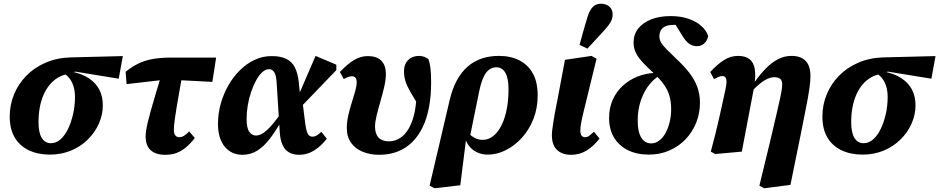

<svg xmlns="http://www.w3.org/2000/svg" viewBox="-20 -813 5024 1027"><path d="M247 14Q183 14 134.5 -9Q86 -32 59 -77Q32 -122 32 -190Q32 -252 55 -308Q78 -364 121 -408Q164 -452 224.5 -478Q285 -504 358 -506L637 -513L615 -392L382 -430L355 -419Q320 -415 293 -399.5Q266 -384 246 -360Q226 -336 212.5 -304.5Q199 -273 192.5 -236.5Q186 -200 186 -160Q186 -103 203.5 -75Q221 -47 253 -47Q280 -47 303.5 -67.5Q327 -88 344 -123.5Q361 -159 371 -203Q381 -247 381 -293Q381 -327 373 -352Q365 -377 351.5 -394Q338 -411 321 -420L362 -430Q418 -419 455.5 -394Q493 -369 511.5 -333Q530 -297 530 -250Q530 -199 509 -152Q488 -105 450.5 -67.5Q413 -30 361 -8Q309 14 247 14Z M657 -363 652 -429Q684 -455 718 -472Q752 -489 794.5 -497Q837 -505 895 -505H1136L1116 -375L905 -386H856ZM865 15Q813 15 786 -9.5Q759 -34 759 -83Q759 -97 761.5 -114.5Q764 -132 770 -157.5Q776 -183 786.5 -220.5Q797 -258 813 -312Q829 -366 852 -441L960 -439Q947 -367 938 -316Q929 -265 923.5 -231Q918 -197 915 -175.5Q912 -154 911 -141Q910 -128 910 -118Q910 -98 918 -88.5Q926 -79 938 -79Q952 -79 964 -86.5Q976 -94 992 -110L1022 -75Q999 -45 975 -25Q951 -5 924.5 5Q898 15 865 15Z M1277 15Q1218 15 1182 -28.5Q1146 -72 1146 -151Q1146 -206 1161 -259Q1176 -312 1202.5 -358Q1229 -404 1265 -439Q1301 -474 1343.5 -493.5Q1386 -513 1433 -513Q1481 -513 1511.5 -498Q1542 -483 1557.5 -452Q1573 -421 1578 -374L1585 -306L1595 -294L1612 -158Q1618 -112 1626.5 -97Q1635 -82 1651 -82Q1663 -82 1674 -88.5Q1685 -95 1699 -108L1728 -71Q1698 -32 1661 -8.5Q1624 15 1580 15Q1549 15 1526.5 2.5Q1504 -10 1491 -38.5Q1478 -67 1476 -113L1460 -367Q1458 -409 1447.5 -426Q1437 -443 1419 -443Q1401 -443 1383.5 -427.5Q1366 -412 1351 -385Q1336 -358 1324 -323.5Q1312 -289 1305.5 -251Q1299 -213 1299 -176Q1299 -128 1313.5 -108Q1328 -88 1349 -88Q1369 -88 1391 -103.5Q1413 -119 1438 -148.5Q1463 -178 1491 -219L1504 -156H1480Q1451 -107 1421 -68Q1391 -29 1355.5 -7Q1320 15 1277 15ZM1580 -231 1560 -264 1668 -514 1779 -467V-438Z M2008 15Q1960 15 1920.5 -1Q1881 -17 1858 -49Q1835 -81 1835 -129Q1835 -161 1843 -196Q1851 -231 1861.5 -264Q1872 -297 1880 -325.5Q1888 -354 1888 -373Q1888 -388 1882 -396.5Q1876 -405 1862 -405Q1853 -405 1842 -401Q1831 -397 1819 -390L1798 -428Q1838 -470 1873 -491.5Q1908 -513 1948 -513Q1995 -513 2019.5 -488.5Q2044 -464 2044 -417Q2044 -386 2035 -347.5Q2026 -309 2014.5 -269.5Q2003 -230 1994.5 -195Q1986 -160 1986 -136Q1986 -97 2005 -77Q2024 -57 2060 -57Q2093 -57 2120.5 -75Q2148 -93 2167.5 -127.5Q2187 -162 2197.5 -211.5Q2208 -261 2208 -322Q2208 -337 2207.5 -351Q2207 -365 2207 -379L2236 -358L2223 -241Q2193 -290 2175 -321.5Q2157 -353 2149 -378Q2141 -403 2141 -432Q2141 -471 2164.5 -493Q2188 -515 2225 -514Q2240 -513 2252 -508Q2264 -503 2272 -496Q2279 -476 2282.5 -448.5Q2286 -421 2286 -371Q2286 -301 2275 -241Q2264 -181 2241.5 -134Q2219 -87 2185.5 -53.5Q2152 -20 2107.5 -2.5Q2063 15 2008 15Z M2304 194 2278 180 2386 -281Q2414 -397 2480 -455.5Q2546 -514 2649 -514Q2711 -514 2757.5 -490.5Q2804 -467 2830 -420.5Q2856 -374 2856 -303Q2856 -234 2833 -176Q2810 -118 2771 -75.5Q2732 -33 2685 -9.5Q2638 14 2590 14Q2544 14 2510 -11.5Q2476 -37 2463 -89L2481 -106Q2497 -88 2517 -76.5Q2537 -65 2562 -65Q2586 -65 2607.5 -78Q2629 -91 2646 -115Q2663 -139 2675 -172Q2687 -205 2693.5 -246.5Q2700 -288 2700 -335Q2700 -395 2683 -424Q2666 -453 2635 -453Q2614 -453 2596.5 -440.5Q2579 -428 2566 -399.5Q2553 -371 2543 -324L2492 -73L2473 -68L2442 178Z M3035 15Q2987 15 2959.5 -11Q2932 -37 2932 -90Q2932 -102 2934 -118.5Q2936 -135 2939.5 -157.5Q2943 -180 2948 -209Q2953 -238 2961 -275L3002 -493L3144 -514L3171 -499L3139 -369Q3127 -318 3117.5 -280Q3108 -242 3101.5 -215Q3095 -188 3091 -169.5Q3087 -151 3085.5 -138Q3084 -125 3084 -115Q3084 -97 3090.5 -88Q3097 -79 3110 -79Q3122 -79 3133 -87.5Q3144 -96 3157 -108L3187 -72Q3155 -31 3118 -8Q3081 15 3035 15ZM3080 -573Q3090 -610 3100 -646Q3110 -682 3121 -717Q3129 -745 3140 -762Q3151 -779 3164.5 -786Q3178 -793 3195 -793Q3222 -793 3239.5 -777.5Q3257 -762 3257 -736Q3257 -714 3246.5 -695.5Q3236 -677 3216 -655Q3192 -628 3169 -603.5Q3146 -579 3122 -553Z M3451 14Q3386 14 3338 -10Q3290 -34 3264 -78Q3238 -122 3238 -181Q3238 -236 3257.5 -279.5Q3277 -323 3311.5 -354.5Q3346 -386 3390 -403.5Q3434 -421 3483 -423L3497 -445L3528 -419Q3488 -402 3457 -365Q3426 -328 3408.5 -277.5Q3391 -227 3391 -169Q3391 -107 3410.5 -76.5Q3430 -46 3463 -46Q3486 -46 3506 -61Q3526 -76 3540 -101.5Q3554 -127 3562 -160Q3570 -193 3570 -230Q3570 -270 3560.5 -301.5Q3551 -333 3531.5 -360.5Q3512 -388 3481 -417Q3446 -450 3421 -476Q3396 -502 3382.5 -528Q3369 -554 3369 -586Q3369 -629 3394 -660.5Q3419 -692 3463.5 -709.5Q3508 -727 3568 -727Q3621 -727 3663 -712.5Q3705 -698 3732 -673.5Q3759 -649 3768 -620Q3763 -595 3747 -580.5Q3731 -566 3708 -566Q3685 -566 3666.5 -579Q3648 -592 3631 -620L3581 -701L3647 -699L3654 -662Q3643 -669 3632.5 -673Q3622 -677 3611 -678.5Q3600 -680 3585 -680Q3557 -680 3540 -672.5Q3523 -665 3515 -651Q3507 -637 3507 -619Q3507 -601 3516 -585.5Q3525 -570 3545 -550Q3565 -530 3598 -498Q3640 -459 3668 -422.5Q3696 -386 3710 -347.5Q3724 -309 3724 -263Q3724 -207 3704 -157Q3684 -107 3647.5 -68.5Q3611 -30 3560.5 -8Q3510 14 3451 14Z M3782 -2Q3797 -57 3807.5 -100Q3818 -143 3826.5 -180.5Q3835 -218 3843 -254.5Q3851 -291 3860 -333Q3865 -355 3866 -371Q3867 -387 3862 -396.5Q3857 -406 3844 -406Q3833 -406 3822.5 -401.5Q3812 -397 3799 -390L3779 -428Q3818 -470 3853 -492Q3888 -514 3928 -514Q3968 -514 3990 -496Q4012 -478 4017.5 -442Q4023 -406 4014 -349L3948 -2L3805 11ZM4042 180 4098 -51Q4119 -140 4132 -196Q4145 -252 4152 -284Q4159 -316 4161.5 -333.5Q4164 -351 4164 -363Q4164 -381 4154 -390.5Q4144 -400 4123 -400Q4105 -400 4085.5 -391.5Q4066 -383 4044.5 -365.5Q4023 -348 3998 -321L3992 -373H4016Q4045 -415 4076.5 -447Q4108 -479 4142 -496.5Q4176 -514 4214 -514Q4250 -514 4272.5 -500.5Q4295 -487 4305 -463.5Q4315 -440 4315 -409Q4315 -395 4314 -379.5Q4313 -364 4310 -342.5Q4307 -321 4301 -287.5Q4295 -254 4285 -204.5Q4275 -155 4261 -84L4208 176L4067 194Z M4594 14Q4530 14 4481.5 -9Q4433 -32 4406 -77Q4379 -122 4379 -190Q4379 -252 4402 -308Q4425 -364 4468 -408Q4511 -452 4571.5 -478Q4632 -504 4705 -506L4984 -513L4962 -392L4729 -430L4702 -419Q4667 -415 4640 -399.5Q4613 -384 4593 -360Q4573 -336 4559.5 -304.5Q4546 -273 4539.5 -236.5Q4533 -200 4533 -160Q4533 -103 4550.5 -75Q4568 -47 4600 -47Q4627 -47 4650.5 -67.5Q4674 -88 4691 -123.5Q4708 -159 4718 -203Q4728 -247 4728 -293Q4728 -327 4720 -352Q4712 -377 4698.5 -394Q4685 -411 4668 -420L4709 -430Q4765 -419 4802.5 -394Q4840 -369 4858.5 -333Q4877 -297 4877 -250Q4877 -199 4856 -152Q4835 -105 4797.5 -67.5Q4760 -30 4708 -8Q4656 14 4594 14Z"/></svg>

Font: Source Serif 4
Style: Bold Italic
Weight: 700
Italic angle: -12°
Designer: Frank Grießhammer
Foundry: Adobe Systems Incorporated
Version: Version 4.004;hotconv 1.0.116;makeotfexe 2.5.65601